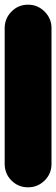

<svg xmlns="http://www.w3.org/2000/svg" viewBox="-20 -800 240 820"><path d="M0 -100H200V-680H0ZM100 -200Q58 -200 29 -170.5Q0 -141 0 -100Q0 -58 29 -29Q58 0 100 0Q141 0 170.5 -29Q200 -58 200 -100Q200 -141 170.5 -170.5Q141 -200 100 -200ZM100 -780Q58 -780 29 -750.5Q0 -721 0 -680Q0 -638 29 -609Q58 -580 100 -580Q141 -580 170.5 -609Q200 -638 200 -680Q200 -721 170.5 -750.5Q141 -780 100 -780Z"/></svg>

Font: Wavefont Black
Style: Regular
Weight: 900
Version: Version 3.004;gftools[0.9.33]